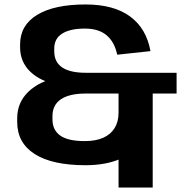

<svg xmlns="http://www.w3.org/2000/svg" viewBox="-20 -730 818 860"><path d="M363 10Q214 10 135.5 -40Q57 -90 57 -184V-200Q57 -270 106 -318Q155 -366 244 -385L246 -348Q161 -365 115.5 -409Q70 -453 70 -518V-531Q70 -617 146.5 -663.5Q223 -710 363 -710Q490 -710 563 -656Q636 -602 654 -501L505 -485Q493 -542 457.5 -572Q422 -602 360 -602Q294 -602 258.5 -579.5Q223 -557 223 -513V-500Q223 -452 258.5 -428Q294 -404 364 -404H771V-311H364Q291 -311 253 -285.5Q215 -260 215 -210V-195Q215 -148 249.5 -123Q284 -98 360 -98Q409 -98 442.5 -113Q476 -128 493.5 -156.5Q511 -185 511 -225H654Q654 -153 619.5 -100Q585 -47 519.5 -18.5Q454 10 363 10ZM664 -360V110H511V-360Z"/></svg>

Font: Pathway Extreme
Style: Bold
Weight: 700
Designer: Eduardo Rodriguez Tunni
Foundry: Eduardo Rodriguez Tunni
Version: Version 1.001;gftools[0.9.26]